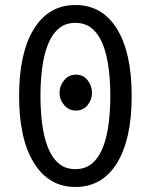

<svg xmlns="http://www.w3.org/2000/svg" viewBox="-20 -729 600 764"><path d="M280 15Q175 15 115.5 -80Q56 -175 56 -347Q56 -519 115 -614Q174 -709 280 -709Q387 -709 445.5 -614Q504 -519 504 -347Q504 -175 445.5 -80Q387 15 280 15ZM280 -56Q321 -56 348 -80Q375 -104 390.5 -145Q406 -186 412.5 -238.5Q419 -291 419 -347Q419 -404 412.5 -456Q406 -508 390.5 -549Q375 -590 348 -614Q321 -638 280 -638Q239 -638 212 -614Q185 -590 169.5 -549Q154 -508 147.5 -456Q141 -404 141 -347Q141 -291 147.5 -238.5Q154 -186 169.5 -145Q185 -104 212 -80Q239 -56 280 -56ZM282 -289Q254 -289 235.5 -310.5Q217 -332 217 -360Q217 -388 235.5 -410Q254 -432 282 -432Q311 -432 328.5 -410Q346 -388 346 -360Q346 -332 328.5 -310.5Q311 -289 282 -289Z"/></svg>

Font: Ubuntu Sans Mono
Style: Regular
Weight: 400
Monospace: yes
Designer: Dalton Maag Ltd
Foundry: Dalton Maag Ltd
Version: Version 1.006